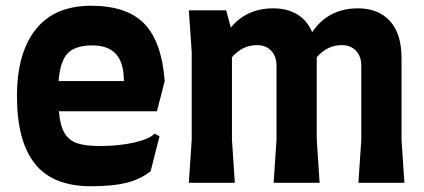

<svg xmlns="http://www.w3.org/2000/svg" viewBox="-20 -636 1475 668"><path d="M39 -301Q39 -452 104.5 -534Q170 -616 297 -616Q422 -616 482.5 -553Q543 -490 553 -354L526 -249H185Q189 -200 204 -174Q219 -148 247.5 -138Q276 -128 327 -128Q394 -128 446.5 -140Q499 -152 518 -171L535 -162L504 -40Q466 -11 418 0.5Q370 12 297 12Q163 12 101 -67Q39 -146 39 -301ZM411 -354Q411 -417 384 -447.5Q357 -478 301 -478Q242 -478 215.5 -450.5Q189 -423 184 -354Z M1237 -150V-407Q1237 -440 1218.5 -459.5Q1200 -479 1169 -479Q1119 -479 1082 -437V-434V-150L1092 0H932L942 -150V-407Q942 -440 923.5 -459.5Q905 -479 874 -479Q824 -479 787 -437V-150L797 0H637L647 -150V-455L637 -600H767L783 -540Q838 -607 931 -607Q979 -607 1014 -586Q1049 -565 1066 -524Q1122 -607 1226 -607Q1296 -607 1336.5 -563Q1377 -519 1377 -434V-150L1387 0H1227Z"/></svg>

Font: Farro
Style: Bold
Weight: 700
Designer: Aceler Chua
Foundry: Grayscale Limited
Version: Version 1.101